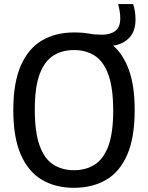

<svg xmlns="http://www.w3.org/2000/svg" viewBox="-20 -908 723 938"><path d="M341.5 9.5Q252 9.5 185.5 -29.2Q119 -68 82 -151.8Q45 -235.5 45 -370Q45 -504.5 82 -588.2Q119 -672 185.8 -710.8Q252.5 -749.5 341.5 -749.5Q383 -749.5 413 -744Q443 -738.5 478 -738.5Q519 -738.5 543.2 -756.8Q567.5 -775 567.5 -817.5Q567.5 -836 564.8 -852.8Q562 -869.5 557 -888H630.5Q642 -854 642 -812.5Q642 -756 612.2 -724.2Q582.5 -692.5 533 -685Q583 -641.5 610.5 -564Q638 -486.5 638 -370Q638 -235 601.2 -151.2Q564.5 -67.5 497.8 -29Q431 9.5 341.5 9.5ZM341.5 -76.5Q400 -76.5 443 -104Q486 -131.5 509.5 -195Q533 -258.5 533 -367Q533 -478.5 509.5 -543.2Q486 -608 443 -635.8Q400 -663.5 341.5 -663.5Q283 -663.5 240 -636Q197 -608.5 173.5 -545Q150 -481.5 150 -373Q150 -261.5 173.5 -196.8Q197 -132 240 -104.2Q283 -76.5 341.5 -76.5Z"/></svg>

Font: Encode Sans SmCnd Md
Style: Regular
Weight: 500
Width: 4
Designer: Multiple Designers
Foundry: Impallari Type
Version: Version 3.002; ttfautohint (v1.8.3) -l 8 -r 50 -G 200 -x 14 